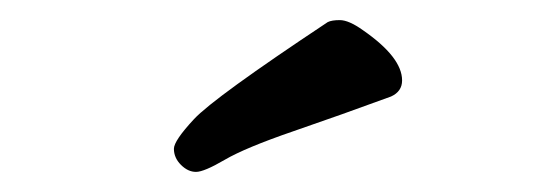

<svg xmlns="http://www.w3.org/2000/svg" viewBox="-20 -739 540 191"><path d="M153 -591Q153 -599 173 -620.5Q193 -642 306 -717Q310 -719 318 -719Q327 -719 341 -709Q380 -682 380 -659Q380 -648 369 -643Q320 -625 272 -608.5Q224 -592 203.5 -580Q183 -568 175 -568Q167 -568 160 -575Q153 -582 153 -591Z"/></svg>

Font: LXGW WenKai Mono TC
Style: Bold
Weight: 700
Designer: LXGW / Fontworks Inc.
Foundry: LXGW / Fontworks Inc.
Version: Version 1.330